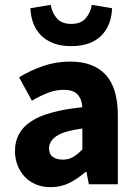

<svg xmlns="http://www.w3.org/2000/svg" viewBox="-20 -763 567 795"><path d="M190 12Q156 12 128.5 0.5Q101 -11 82 -31.5Q63 -52 52.5 -79Q42 -106 42 -138Q42 -216 108 -260Q174 -304 321 -319Q319 -352 301.5 -371.5Q284 -391 243 -391Q211 -391 179.5 -379Q148 -367 112 -346L59 -443Q107 -472 159.5 -490Q212 -508 271 -508Q367 -508 417.5 -453.5Q468 -399 468 -284V0H348L338 -51H334Q302 -23 267 -5.5Q232 12 190 12ZM240 -102Q265 -102 283 -113Q301 -124 321 -144V-231Q243 -220 213 -199Q183 -178 183 -149Q183 -125 198.5 -113.5Q214 -102 240 -102ZM275 -572Q232 -572 201 -584Q170 -596 149 -617.5Q128 -639 117.5 -667.5Q107 -696 106 -729L190 -743Q195 -711 215 -687.5Q235 -664 275 -664Q315 -664 335 -687.5Q355 -711 360 -743L444 -729Q443 -696 432.5 -667.5Q422 -639 401.5 -617.5Q381 -596 349.5 -584Q318 -572 275 -572Z"/></svg>

Font: TT Toshiba Sans
Style: Bold
Weight: 700
Designer: Paul D. Hunt
Foundry: Toshiba Corporation
Version: Version 2.020;PS 2.000;hotconv 1.0.86;makeotf.lib2.5.63406